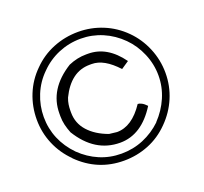

<svg xmlns="http://www.w3.org/2000/svg" viewBox="-123 -849 1063 1002"><g transform="rotate(-20 408.5 -348.0)"><path d="M406 -705Q477 -705 542 -678.5Q607 -652 658 -601Q707 -552 734.5 -486Q762 -420 762 -348Q762 -276 734.5 -211Q707 -146 656 -95Q605 -43 540 -17Q475 9 403 9Q257 9 152 -96H153Q102 -146 74.5 -211Q47 -276 47 -348Q47 -420 73.5 -485.5Q100 -551 151 -601Q201 -652 267 -678.5Q333 -705 406 -705ZM179 -572Q134 -528 110 -469.5Q86 -411 86 -348Q86 -284 110 -227Q134 -170 180 -123Q226 -78 282.5 -54Q339 -30 403 -30Q468 -30 525.5 -54Q583 -78 629 -122H628Q673 -169 698 -227Q723 -285 723 -348Q723 -411 698 -470Q673 -529 630 -572Q584 -618 526.5 -642.5Q469 -667 406 -667Q341 -667 282.5 -642.5Q224 -618 179 -572ZM416 -580Q522 -580 599 -473L556 -444Q484 -523 416 -523H405Q351 -523 310 -492Q269 -461 240 -401Q233 -383 230.5 -366Q228 -349 228 -333V-322Q228 -262 267.5 -218Q307 -174 376 -149L419 -144Q503 -144 570 -245Q579 -245 591.5 -238.5Q604 -232 618 -217Q536 -86 416 -86Q276 -86 190 -226Q180 -251 174.5 -274.5Q169 -298 169 -322V-338Q169 -473 307 -559Q356 -580 405 -580Z"/></g></svg>

Font: Ekushey Kolom
Style: Regular
Weight: 400
Designer: Al Mamun Sumon
Foundry: Al Mamun Sumon
Version: Version 1.0